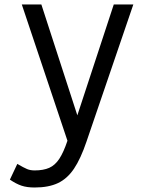

<svg xmlns="http://www.w3.org/2000/svg" viewBox="-20 -638 640 854"><path d="M134 196Q100 196 76 188Q52 180 24 161L57 91Q86 108 100.5 114Q115 120 134 120Q173 120 199 108.5Q225 97 244 68Q263 39 280 -12L77 -618H164L324 -125L486 -618H573L365 -9Q339 68 309 112.5Q279 157 237.5 176.5Q196 196 134 196Z"/></svg>

Font: Victor Mono Thin Medium
Style: Regular
Weight: 500
Monospace: yes
Version: Version 1.561;gftools[0.9.30]